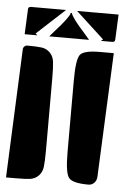

<svg xmlns="http://www.w3.org/2000/svg" viewBox="-48 -666 449 692"><g transform="rotate(5 176.5 -320.0)"><path d="M213 -120V-380Q213 -456 226.5 -473Q240 -490 298 -490H348L328 -40Q327 -27 318.5 -18.5Q310 -10 298 -10Q241 -10 227 -27.5Q213 -45 213 -120ZM0 -10 20 -475Q20 -481 24.5 -485.5Q29 -490 35 -490Q71 -490 88 -487.5Q105 -485 117.5 -472.5Q130 -460 132.5 -440Q135 -420 135 -380V-120Q135 -80 132.5 -60Q130 -40 117.5 -27.5Q105 -15 88 -12.5Q71 -10 35 -10ZM22 -530 26 -620Q26 -630 36 -630H163L61 -536L68 -530ZM111 -530 129 -551Q178 -605 181 -621H185Q188 -605 237 -551L255 -530ZM203 -630H353L349 -540Q349 -530 339 -530H298L305 -536Z"/></g></svg>

Font: PrimecolorCV1
Style: Medium
Weight: 500
Designer: gluk
Foundry: gluk
Version: Version 0.672